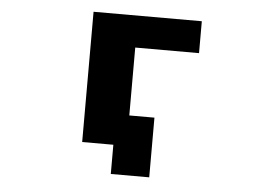

<svg xmlns="http://www.w3.org/2000/svg" viewBox="-48 -588 1096 773"><g transform="rotate(5 500.0 -201.5)"><path d="M479.5 -121.1H581.1V120.1H425.8V2H418.9H299.8V-524.4H737.3V-395.5H479.5Z"/></g></svg>

Font: GenEi Gothic M Heavy
Style: Regular
Weight: 800
Designer: o_tamon (Modified); [Source Han Sans]
Ryoko NISHIZUKA  (kana & ideographs); Paul D. Hunt (Latin, Greek & Cyrillic); Wenl
Version: Version 1.1a;Original Version 1.004